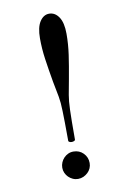

<svg xmlns="http://www.w3.org/2000/svg" viewBox="-78 -672 509 765"><g transform="rotate(-10 176.0 -289.0)"><path d="M230 -531.7Q230 -489.7 223.9 -447.3Q217.8 -404.8 208 -352.1Q204.1 -330.6 201.4 -316.4Q198.7 -302.2 196.5 -289.8Q194.3 -277.3 193.1 -263.9Q191.9 -250.5 191.2 -231.2Q190.4 -211.9 190.2 -183.1Q189.9 -154.3 189.9 -110.4Q189.9 -107.4 185.3 -105.5Q180.7 -103.5 175.8 -103.5Q170.9 -103.5 166.7 -105.5Q162.6 -107.4 162.6 -110.4Q162.6 -154.3 162.1 -183.1Q161.6 -211.9 161.1 -231.2Q160.6 -250.5 159.4 -263.9Q158.2 -277.3 156 -289.8Q153.8 -302.2 150.9 -316.4Q147.9 -330.6 144 -352.1Q134.8 -404.8 128.7 -447.3Q122.6 -489.7 122.6 -531.7Q122.6 -576.7 137.7 -599.6Q152.8 -622.6 175.3 -622.6Q199.2 -622.6 214.6 -599.6Q230 -576.7 230 -531.7ZM231.4 -8.8Q231.4 2.4 227.1 12.2Q222.7 22 215.1 29.3Q207.5 36.6 197.3 41.3Q187 45.9 175.3 45.9Q164.1 45.9 154.1 41.3Q144 36.6 136.7 29.3Q129.4 22 125 12.2Q120.6 2.4 120.6 -8.8Q120.6 -20 125 -30.3Q129.4 -40.5 136.7 -48.1Q144 -55.7 153.8 -60.3Q163.6 -64.9 175.3 -64.9Q199.2 -64.9 215.3 -48.6Q231.4 -32.2 231.4 -8.8Z"/></g></svg>

Font: Kitab
Style: Regular
Weight: 400
Designer: SIL International
Foundry: Khaled Hosny
Version: Version 1.000